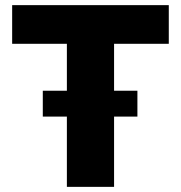

<svg xmlns="http://www.w3.org/2000/svg" viewBox="-20 -727 704 747"><path d="M27.3 -707H636.7V-556.6H423.8V-374H514.6V-273.4H423.8V0H240.2V-273.4H146.5V-374H240.2V-556.6H27.3Z"/></svg>

Font: Pretendard GOV Black
Style: Regular
Weight: 900
Designer: Base glyphs from Inter by Rasmus Andersson; Hangeul glyphs from Noto Sans CJK(Source Han Sans) by Jang Soo-young and Kan
Foundry: Kil Hyung-jin
Version: Version 1.309